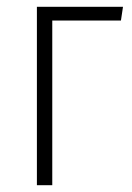

<svg xmlns="http://www.w3.org/2000/svg" viewBox="-20 -542 387 562"><path d="M133 0H88V-522H340L334 -482H133Z"/></svg>

Font: Fira Sans Extra Condensed ExtraLight
Style: Regular
Weight: 275
Width: 1
Designer: Carrois Corporate & Edenspiekermann AG
Foundry: Carrois Corporate GbR & Edenspiekermann AG
Version: Version 4.203